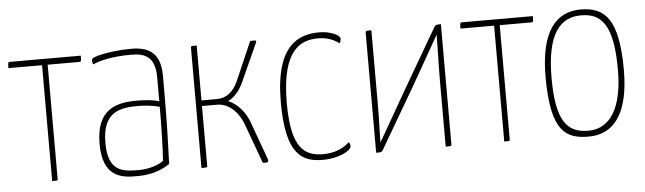

<svg xmlns="http://www.w3.org/2000/svg" viewBox="-39 -642 2632 784"><g transform="rotate(-5 1276.5 -250.0)"><path d="M171 -475H299C308 -475 309 -476 309 -500H19C12 -500 10 -500 10 -475H148V0C170 0 171 0 171 -7V-9Z M636 -389C636 -479 592 -510 518 -510C449 -510 381 -498 358 -486C354 -484 353 -480 353 -473C353 -468 354 -465 357 -460C380 -472 437 -486 513 -486C569 -486 612 -471 612 -385V-287C588 -294 555 -297 521 -297C438 -297 354 -278 354 -135C354 0 428 12 499 10C574 10 614 -18 630 -28C633 -108 636 -209 636 -323ZM612 -264C612 -187 610 -96 606 -43C592 -31 551 -14 506 -14C441 -14 378 -16 378 -136C378 -265 451 -275 526 -275C551 -275 587 -271 612 -264Z M933 -338C914 -297 885 -275 848 -275H784V-500C760 -500 760 -500 760 -492V0C784 0 784 0 784 -8V-252H846C892 -252 934 -215 954 -156L1011 0C1015 1 1020 1 1024 1C1031 1 1034 -1 1034 -7V-10L978 -164C962 -212 929 -247 892 -263C917 -274 939 -299 955 -333L1025 -488C1026 -492 1028 -495 1028 -497C1028 -499 1025 -500 1018 -500C1013 -500 1008 -500 1003 -499Z M1372 -476C1372 -492 1331 -510 1288 -510C1207 -510 1106 -479 1106 -239C1106 -20 1175 10 1257 10C1326 10 1374 -19 1374 -35C1374 -41 1372 -48 1368 -53C1350 -34 1313 -13 1261 -13C1186 -13 1130 -45 1130 -234C1130 -461 1216 -486 1281 -486C1321 -486 1350 -471 1366 -458C1370 -463 1372 -472 1372 -476Z M1618 -251 1497 -40C1497 -57 1498 -74 1498 -91C1499 -125 1500 -158 1500 -192V-500C1483 -500 1476 -500 1476 -493V0C1494 0 1498 0 1503 -7L1638 -238C1671 -295 1703 -351 1735 -408C1745 -425 1754 -442 1764 -459C1764 -438 1763 -416 1763 -395C1762 -353 1761 -311 1761 -268V0C1780 0 1785 0 1785 -7V-500C1767 -500 1762 -498 1759 -493Z M2024 -475H2152C2161 -475 2162 -476 2162 -500H1872C1865 -500 1863 -500 1863 -475H2001V0C2023 0 2024 0 2024 -7V-9Z M2192 -248C2192 -21 2255 10 2347 10C2453 10 2513 -75 2513 -248C2513 -454 2460 -510 2359 -510C2257 -510 2192 -435 2192 -248ZM2216 -241C2216 -423 2272 -486 2358 -486C2439 -486 2489 -440 2489 -252C2489 -93 2435 -14 2348 -14C2264 -14 2216 -59 2216 -241Z"/></g></svg>

Font: Yanone Kaffeesatz Extra Light
Style: Regular
Weight: 200
Designer: Yanone (Cyrillic: Daniel Pouzeot & Huerta Tipografica)
Foundry: Yanone
Version: Version 1.100;PS 001.100;hotconv 1.0.70;makeotf.lib2.5.58329